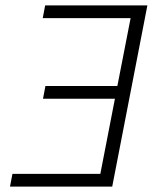

<svg xmlns="http://www.w3.org/2000/svg" viewBox="-20 -690 590 710"><path d="M17 0 26 -47H351L405 -325H139L148 -372H414L463 -623H138L147 -670H525L395 0Z"/></svg>

Font: Lode Dark Term
Style: Italic
Weight: 400
Italic angle: -11°
Monospace: yes
Designer: Belleve Invis
Foundry: Belleve Invis
Version: Version 29.2.0